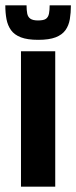

<svg xmlns="http://www.w3.org/2000/svg" viewBox="-44 -703 287 723"><path d="M35 0V-510H164V0ZM100 -553Q59 -553 34.5 -562.5Q10 -572 -2.5 -589.5Q-15 -607 -19.5 -630.5Q-24 -654 -24 -683H56Q56 -665 58.5 -652Q61 -639 70.5 -632.5Q80 -626 99 -626Q121 -626 129.5 -632.5Q138 -639 140.5 -652Q143 -665 143 -683H223Q223 -655 219 -631Q215 -607 202.5 -589.5Q190 -572 165.5 -562.5Q141 -553 100 -553Z"/></svg>

Font: Saira ExtraCondensed ExtraBold
Style: Regular
Weight: 800
Width: 2
Designer: Hector Gatti with collaboration of the Omnibus-Type team
Foundry: Omnibus-Type
Version: Version 1.101